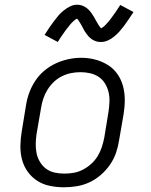

<svg xmlns="http://www.w3.org/2000/svg" viewBox="-20 -786 640 814"><path d="M251 8Q221 8 191.5 2Q162 -4 138 -19.5Q114 -35 97.5 -58Q81 -81 73.5 -109Q66 -137 66.5 -167.5Q67 -198 72 -228L90 -338Q94 -365 103.5 -391.5Q113 -418 129 -442.5Q145 -467 167.5 -486Q190 -505 216 -517Q242 -529 269.5 -535Q297 -541 324 -541Q355 -541 383.5 -533.5Q412 -526 436.5 -511Q461 -496 477.5 -472.5Q494 -449 501.5 -421Q509 -393 509 -362.5Q509 -332 504 -302L485 -192Q481 -165 472 -138.5Q463 -112 446.5 -88Q430 -64 407.5 -44.5Q385 -25 359 -13Q333 -1 305.5 3.5Q278 8 251 8ZM252 -50Q273 -50 293 -53.5Q313 -57 332 -67Q351 -77 367 -91.5Q383 -106 394 -124Q405 -142 411.5 -162Q418 -182 422 -202L440 -312Q443 -333 444 -354Q445 -375 440.5 -394.5Q436 -414 425.5 -431.5Q415 -449 398.5 -460Q382 -471 362 -475.5Q342 -480 321 -480Q301 -480 281 -476Q261 -472 242 -462.5Q223 -453 207.5 -438Q192 -423 181 -405Q170 -387 163.5 -367.5Q157 -348 154 -328L135 -218Q132 -198 131.5 -177Q131 -156 135 -136.5Q139 -117 149.5 -99.5Q160 -82 175.5 -70.5Q191 -59 211 -54.5Q231 -50 252 -50ZM408 -608Q403 -608 398 -608.5Q393 -609 388.5 -610.5Q384 -612 379.5 -614Q375 -616 371 -618.5Q367 -621 363.5 -624Q360 -627 357 -630Q354 -633 351 -637Q348 -641 345 -645Q342 -649 339.5 -653Q337 -657 335 -661Q333 -665 331 -668.5Q329 -672 326.5 -677Q324 -682 321 -686.5Q318 -691 316 -694.5Q314 -698 311 -702Q308 -706 306 -707Q304 -706 299.5 -703Q295 -700 290.5 -695.5Q286 -691 283 -688Q280 -685 277.5 -682Q275 -679 272.5 -675.5Q270 -672 267 -668.5Q264 -665 260.5 -660.5Q257 -656 254 -651.5Q251 -647 247.5 -642Q244 -637 240 -631.5Q236 -626 232.5 -620Q229 -614 225 -608L169 -638Q180 -656 190.5 -671Q201 -686 210.5 -698.5Q220 -711 228.5 -721Q237 -731 250 -741.5Q263 -752 277.5 -759Q292 -766 307 -766Q317 -766 326.5 -763Q336 -760 344 -754.5Q352 -749 358 -742.5Q364 -736 369.5 -728Q375 -720 379 -713Q383 -706 388.5 -696Q394 -686 398.5 -679Q403 -672 408 -666Q411 -667 415.5 -670Q420 -673 424.5 -677.5Q429 -682 431.5 -685Q434 -688 437 -691Q440 -694 442.5 -697.5Q445 -701 448 -704.5Q451 -708 454 -712.5Q457 -717 460.5 -721.5Q464 -726 467.5 -731Q471 -736 474.5 -741.5Q478 -747 482 -753Q486 -759 490 -765L546 -735Q534 -717 524 -702Q514 -687 504.5 -674.5Q495 -662 486 -652Q477 -642 464.5 -631.5Q452 -621 437.5 -614.5Q423 -608 408 -608Z"/></svg>

Font: Iosevka Slab Light Extended
Style: Italic
Weight: 300
Width: 7
Italic angle: -9°
Monospace: yes
Designer: Belleve Invis
Foundry: Belleve Invis
Version: Version 11.1.0; ttfautohint (v1.8.3)